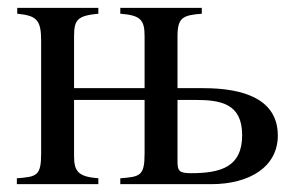

<svg xmlns="http://www.w3.org/2000/svg" viewBox="-20 -470 761 490"><path d="M433 -215H478C543 -215 598 -206 598 -125C598 -44 544 -28 467 -28C436 -28 433 -35 433 -59ZM433 -245V-377C433 -426 447 -431 495 -435V-450H287V-435C338 -431 349 -420 349 -378V-245H169V-377C169 -419 177 -430 231 -435V-450H24V-435C73 -430 85 -420 85 -366V-79C85 -21 74 -19 23 -15V0H231V-15C180 -19 169 -32 169 -72V-215H349V-79C349 -21 338 -19 287 -15V0H519C618 0 689 -45 689 -124C689 -216 604 -245 499 -245Z"/></svg>

Font: XITS Math
Style: Regular
Weight: 400
Designer: MicroPress Inc., with final additions and corrections provided by Coen Hoffman, Elsevier (retired)
Version: Version 1.302